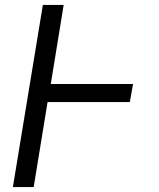

<svg xmlns="http://www.w3.org/2000/svg" viewBox="-20 -755 640 775"><path d="M32 0 153 -735H237L185 -416H517L504 -343H172L116 0Z"/></svg>

Font: Iosevka Extended
Style: Italic
Weight: 400
Width: 7
Italic angle: -9°
Monospace: yes
Designer: Belleve Invis
Foundry: Belleve Invis
Version: Version 32.5.0; ttfautohint (v1.8.4)